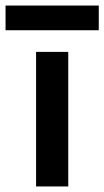

<svg xmlns="http://www.w3.org/2000/svg" viewBox="-54 -672 376 692"><path d="M76 -485H192V0H76ZM-34 -652H302V-563H-34Z"/></svg>

Font: Niramit SemiBold
Style: Regular
Weight: 600
Designer: Katatrad Aksorn Co.,Ltd.
Foundry: Cadson Demak Co.,Ltd.
Version: Version 1.001; ttfautohint (v1.6)